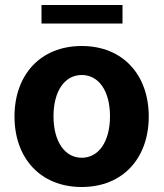

<svg xmlns="http://www.w3.org/2000/svg" viewBox="-20 -737 654 768"><path d="M307 11C472 11 575 -105 575 -271C575 -437 472 -553 307 -553C141 -553 38 -437 38 -271C38 -105 141 11 307 11ZM146 -643H470V-717H146ZM194 -272C194 -373 239 -437 307 -437C375 -437 420 -373 420 -272C420 -171 375 -106 307 -106C239 -106 194 -171 194 -272Z"/></svg>

Font: Wafeq
Style: Bold
Weight: 700
Designer: Rasmus Andersson & Azza Alameddine
Foundry: Google & TypeTogether
Version: Version 3.000;FEAKit 1.0